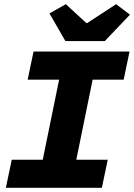

<svg xmlns="http://www.w3.org/2000/svg" viewBox="-20 -896 640 916"><path d="M8 0 36 -134H184L262 -516H112L140 -650H598L570 -516H422L344 -134H494L466 0ZM292 -700 216 -832 294 -876 392 -786H396L534 -876L600 -826L480 -700Z"/></svg>

Font: Source Code Pro ExtraLight Black
Style: Italic
Weight: 900
Italic angle: -11°
Monospace: yes
Version: Version 1.016;hotconv 1.0.116;makeotfexe 2.5.65601